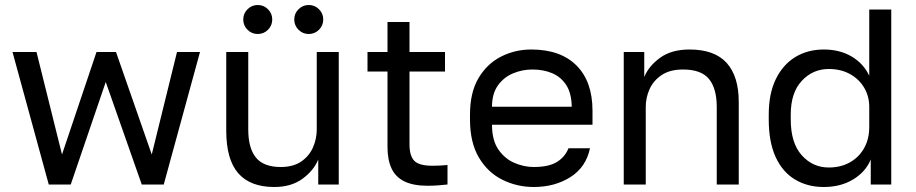

<svg xmlns="http://www.w3.org/2000/svg" viewBox="-20 -738 3665 768"><path d="M175 0 30 -530H126L228 -120L366 -530H444L587 -120L688 -530H780L635 0H547L403 -410L263 0Z M1077 10Q981 10 933 -45Q885 -100 885 -215V-530H973V-220Q973 -146 1003.5 -108Q1034 -70 1103 -70Q1153 -70 1185 -92Q1217 -114 1232 -148.5Q1247 -183 1247 -220V-530H1335V0H1253V-100Q1235 -56 1190 -23Q1145 10 1077 10ZM1011 -602Q987 -602 970 -619Q953 -636 953 -660Q953 -684 970 -701Q987 -718 1011 -718Q1035 -718 1052 -701Q1069 -684 1069 -660Q1069 -636 1052 -619Q1035 -602 1011 -602ZM1215 -602Q1191 -602 1174 -619Q1157 -636 1157 -660Q1157 -684 1174 -701Q1191 -718 1215 -718Q1239 -718 1256 -701Q1273 -684 1273 -660Q1273 -636 1256 -619Q1239 -602 1215 -602Z M1690 5Q1634 5 1598.5 -12Q1563 -29 1546.5 -63.5Q1530 -98 1530 -150V-452H1450V-530H1530V-650H1618V-530H1760V-452H1618V-160Q1618 -115 1637 -95Q1656 -75 1710 -75Q1740 -75 1770 -78V0Q1751 2 1732 3.5Q1713 5 1690 5Z M2115 10Q2048 10 1989.5 -19Q1931 -48 1895.5 -108Q1860 -168 1860 -260V-280Q1860 -368 1894 -425.5Q1928 -483 1984 -511.5Q2040 -540 2105 -540Q2222 -540 2286 -476Q2350 -412 2350 -295V-239H1948Q1948 -177 1973.5 -140Q1999 -103 2037.5 -86.5Q2076 -70 2115 -70Q2175 -70 2207.5 -90Q2240 -110 2254 -145H2340Q2324 -69 2261.5 -29.5Q2199 10 2115 10ZM2110 -460Q2069 -460 2032 -444.5Q1995 -429 1971.5 -396Q1948 -363 1948 -311H2267Q2266 -366 2244.5 -398.5Q2223 -431 2188 -445.5Q2153 -460 2110 -460Z M2475 0V-530H2557V-430Q2575 -474 2620.5 -507Q2666 -540 2738 -540Q2838 -540 2886.5 -486.5Q2935 -433 2935 -330V0H2847V-310Q2847 -384 2816 -422Q2785 -460 2712 -460Q2660 -460 2627 -438Q2594 -416 2578.5 -382Q2563 -348 2563 -310V0Z M3275 10Q3210 10 3160 -20Q3110 -50 3082.5 -110Q3055 -170 3055 -260V-280Q3055 -364 3083.5 -422Q3112 -480 3161.5 -510Q3211 -540 3275 -540Q3339 -540 3386.5 -512Q3434 -484 3457 -435V-700H3545V0H3463V-100Q3443 -51 3393 -20.5Q3343 10 3275 10ZM3295 -68Q3343 -68 3379.5 -88.5Q3416 -109 3436.5 -145.5Q3457 -182 3457 -230V-310Q3457 -353 3436.5 -387.5Q3416 -422 3379.5 -442Q3343 -462 3295 -462Q3231 -462 3187 -414.5Q3143 -367 3143 -280V-260Q3143 -166 3187 -117Q3231 -68 3295 -68Z"/></svg>

Font: Golos Text
Style: Regular
Weight: 400
Designer: A.Korolkova, Vitaly Kuzmin
Foundry: ParaType Ltd
Version: Version 2.004